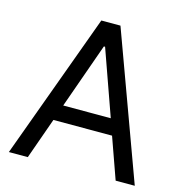

<svg xmlns="http://www.w3.org/2000/svg" viewBox="-105 -803 856 899"><g transform="rotate(15 323.0 -353.5)"><path d="M17.6 0 276.4 -707H369.1L627.9 0H535.2L464.4 -199.2H180.2L109.4 0ZM437.5 -276.4 325.2 -592.8H319.3L207 -276.4Z"/></g></svg>

Font: Pretendard JP
Style: Regular
Weight: 400
Designer: Base glyphs from Inter by Rasmus Andersson; Hangeul glyphs from Noto Sans CJK(Source Han Sans) by Jang Soo-young and Kan
Foundry: Kil Hyung-jin
Version: Version 1.309